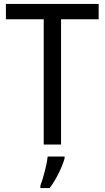

<svg xmlns="http://www.w3.org/2000/svg" viewBox="-20 -734 532 975"><path d="M290 0V-636H481V-714H10V-636H202V0ZM308 70V61H222C218 103 198 175 185 209V221H232C265 179 297 111 308 70Z"/></svg>

Font: Noto Sans Lao Looped SemiCondensed
Style: Regular
Weight: 400
Width: 4
Designer: Mark Frömberg, Ben Mitchell
Foundry: The Fontpad Ltd
Version: Version 1.003